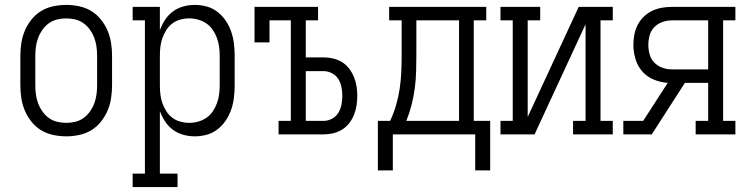

<svg xmlns="http://www.w3.org/2000/svg" viewBox="-20 -548 3040 783"><path d="M250 8Q224 8 197.5 2.5Q171 -3 148.5 -16.5Q126 -30 109 -51Q92 -72 81.5 -96.5Q71 -121 67 -147.5Q63 -174 63 -200V-320Q63 -346 67 -372.5Q71 -399 81.5 -423.5Q92 -448 109 -469Q126 -490 148.5 -503.5Q171 -517 197.5 -522.5Q224 -528 250 -528Q276 -528 302.5 -522.5Q329 -517 351.5 -503.5Q374 -490 391 -469Q408 -448 418.5 -423.5Q429 -399 433 -372.5Q437 -346 437 -320V-200Q437 -174 433 -147.5Q429 -121 418.5 -96.5Q408 -72 391 -51Q374 -30 351.5 -16.5Q329 -3 302.5 2.5Q276 8 250 8ZM250 -47Q269 -47 287.5 -51.5Q306 -56 321 -67Q336 -78 347 -93.5Q358 -109 364.5 -126.5Q371 -144 373.5 -162.5Q376 -181 376 -200V-320Q376 -339 373.5 -357.5Q371 -376 364.5 -393.5Q358 -411 347 -426.5Q336 -442 321 -453Q306 -464 287.5 -468.5Q269 -473 250 -473Q231 -473 212.5 -468.5Q194 -464 179 -453Q164 -442 153 -426.5Q142 -411 135.5 -393.5Q129 -376 126.5 -357.5Q124 -339 124 -320V-200Q124 -181 126.5 -162.5Q129 -144 135.5 -126.5Q142 -109 153 -93.5Q164 -78 179 -67Q194 -56 212.5 -51.5Q231 -47 250 -47Z M521 215V160H571V-465H521V-520H632V-425Q640 -447 653 -467Q666 -487 685 -501Q704 -515 727 -521.5Q750 -528 774 -528Q799 -528 823 -521.5Q847 -515 867 -499.5Q887 -484 901 -463Q915 -442 923 -418.5Q931 -395 934 -370Q937 -345 937 -320V-200Q937 -175 934 -150Q931 -125 923 -101.5Q915 -78 901 -57Q887 -36 867 -20.5Q847 -5 823 1.5Q799 8 774 8Q750 8 727 1.5Q704 -5 685 -19Q666 -33 653 -53Q640 -73 632 -95V160H704V215ZM751 -47Q770 -47 788 -52Q806 -57 821.5 -67.5Q837 -78 847.5 -93.5Q858 -109 864.5 -126.5Q871 -144 873.5 -162.5Q876 -181 876 -200V-320Q876 -339 873.5 -357.5Q871 -376 864.5 -393.5Q858 -411 847.5 -426.5Q837 -442 821.5 -452.5Q806 -463 788 -468Q770 -473 751 -473Q733 -473 715 -468Q697 -463 682.5 -452Q668 -441 658 -425Q648 -409 642 -392Q636 -375 634 -356.5Q632 -338 632 -320V-200Q632 -182 634 -163.5Q636 -145 642 -128Q648 -111 658 -95Q668 -79 682.5 -68Q697 -57 715 -52Q733 -47 751 -47Z M1116 0V-55H1166V-465H1079V-375H1018V-520H1277V-465H1227V-314H1299Q1319 -314 1338.5 -309.5Q1358 -305 1375 -294.5Q1392 -284 1404 -268Q1416 -252 1423.5 -234Q1431 -216 1434 -196.5Q1437 -177 1437 -157Q1437 -137 1434 -117.5Q1431 -98 1423.5 -79.5Q1416 -61 1404 -45.5Q1392 -30 1375 -19.5Q1358 -9 1338.5 -4.5Q1319 0 1299 0ZM1299 -55Q1317 -55 1333.5 -63.5Q1350 -72 1359.5 -87.5Q1369 -103 1372.5 -121Q1376 -139 1376 -157Q1376 -175 1372.5 -193Q1369 -211 1359.5 -226Q1350 -241 1333.5 -249.5Q1317 -258 1299 -258H1227V-55Z M1979 147H1918V0H1582V147H1521V-55H1571Q1586 -87 1595.5 -120Q1605 -153 1610 -187Q1615 -221 1616.5 -255.5Q1618 -290 1618 -325V-465H1567V-520H1963V-465H1912V-55H1979ZM1852 -55V-465H1678V-325Q1678 -291 1677 -256.5Q1676 -222 1671.5 -188Q1667 -154 1658.5 -120.5Q1650 -87 1637 -55Z M2021 0V-55H2071V-465H2021V-520H2183V-465H2132V-71L2340 -520H2479V-465H2429V-55H2479V0H2317V-55H2368V-449L2160 0Z M2522 0V-55H2603L2703 -210Q2674 -212 2646 -223.5Q2618 -235 2599 -257Q2580 -279 2571.5 -307.5Q2563 -336 2563 -365Q2563 -386 2567 -407Q2571 -428 2580.5 -446.5Q2590 -465 2605.5 -480Q2621 -495 2640 -504Q2659 -513 2679.5 -516.5Q2700 -520 2721 -520H2979V-465H2929V-55H2979V0H2817V-55H2868V-210H2773L2638 0ZM2868 -265V-465H2721Q2701 -465 2682 -458.5Q2663 -452 2649 -438Q2635 -424 2629.5 -404.5Q2624 -385 2624 -365Q2624 -345 2629.5 -325.5Q2635 -306 2649 -292Q2663 -278 2682 -271.5Q2701 -265 2721 -265Z"/></svg>

Font: Iosevka Curly Slab Light
Style: Regular
Weight: 300
Monospace: yes
Designer: Belleve Invis
Foundry: Belleve Invis
Version: Version 22.1.2; ttfautohint (v1.8.4)